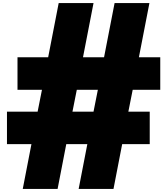

<svg xmlns="http://www.w3.org/2000/svg" viewBox="-20 -1220 1080 1240"><path d="M352 0H127L183 -289H25V-499H223L251 -640H93V-850H291L359 -1200H584L516 -850H652L720 -1200H945L877 -850H1015V-640H837L809 -499H947V-289H769L713 0H488L544 -289H408ZM448 -499H584L612 -640H476Z"/></svg>

Font: Boldonse
Style: Regular
Weight: 400
Designer: Universitype Foundry
Foundry: Universitype Foundry
Version: Version 1.000; ttfautohint (v1.8.4.7-5d5b)